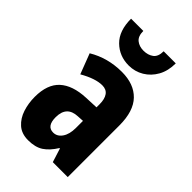

<svg xmlns="http://www.w3.org/2000/svg" viewBox="-237 -861 954 954"><g transform="rotate(45 240.0 -384.5)"><path d="M247 -560Q332 -560 379 -511.5Q426 -463 426 -363V0H321L298 -73H295Q269 -31 238 -10.5Q207 10 157 10Q111 10 82.5 -15.5Q54 -41 41 -81Q28 -121 28 -166Q28 -254 74.5 -296.5Q121 -339 211 -343L282 -346V-368Q282 -404 268 -424Q254 -444 225 -444Q177 -444 109 -405L68 -512Q148 -560 247 -560ZM248 -249Q173 -246 173 -168Q173 -105 218 -105Q246 -105 264 -131Q282 -157 282 -201V-251ZM406 -779Q406 -726 384.5 -687.5Q363 -649 327 -627.5Q291 -606 248 -606Q182 -606 137 -650Q92 -694 92 -779H178Q178 -742 198 -726Q218 -710 248 -710Q279 -710 300 -725.5Q321 -741 321 -779Z"/></g></svg>

Font: Noto Sans Tamil ExtraCondensed ExtraBold
Style: Regular
Weight: 800
Width: 2
Designer: Jelle Bosma - Monotype Design Team
Foundry: Monotype Imaging Inc.
Version: Version 2.004; ttfautohint (v1.8.4.7-5d5b)